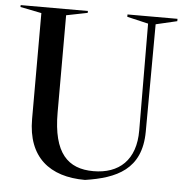

<svg xmlns="http://www.w3.org/2000/svg" viewBox="-51 -749 772 811"><g transform="rotate(5 334.5 -344.0)"><path d="M289 -700H4V-692L94 -674V-225C94 -63 189 12 339 12C471 -8 576 -53 577 -213L579 -669L669 -690V-700H457V-690L547 -669L549 -217C550 -90 479 -28 371 -28C263 -28 199 -89 199 -262V-674L289 -692Z"/></g></svg>

Font: Mazius Display
Style: Regular
Weight: 400
Designer: Alberto Casagrande & Collletttivo
Foundry: Collletttivo
Version: Version 2.000;Glyphs 3.2 (3217)